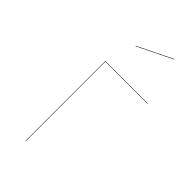

<svg xmlns="http://www.w3.org/2000/svg" viewBox="-231 -812 878 878"><g transform="rotate(45 207.5 -373.0)"><path d="M125 0V-517H400L399 -515H127V0ZM342 -744 175 -662 174 -664 341 -746Z"/></g></svg>

Font: FiraGO Two
Style: Regular
Weight: 100
Designer: bBox Type
Foundry: bBox Type GmbH
Version: Version 1.001